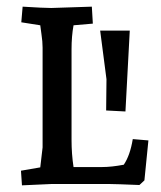

<svg xmlns="http://www.w3.org/2000/svg" viewBox="-20 -553 483 577"><path d="M281 -461H370L357 -218L299 -221L300 -315ZM101 -50 108 -110V-410Q108 -428 104.5 -451Q101 -474 101 -477L44 -486L48 -533Q112 -529 134 -529L256 -533L259 -482L201 -477Q195 -444 195 -405V-133Q195 -90 201 -51H287Q315 -51 352 -58Q371 -86 379 -135L426 -131L414 -11L399 3Q326 0 310 0H134L46 4L43 -40Z"/></svg>

Font: Andada SC
Style: Regular
Weight: 400
Designer: Carolina Giovagnoli
Foundry: Carolina Giovagnoli
Version: Version 1.003